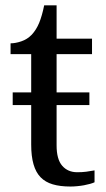

<svg xmlns="http://www.w3.org/2000/svg" viewBox="-20 -679 392 709"><path d="M265.1 -43Q283.2 -43 298.3 -44.9Q313.5 -46.9 329.1 -49.8V-5.9Q322.8 -2.9 312.5 0Q302.2 2.9 290.3 5.1Q278.3 7.3 265.1 8.5Q252 9.8 240.2 9.8Q202.1 9.8 174.8 1.7Q147.5 -6.3 129.9 -24.4Q112.3 -42.5 103.8 -72.3Q95.2 -102.1 95.2 -145V-291H26.9V-337.9H95.2V-479H19V-519Q37.1 -519 58.8 -526.4Q80.6 -533.7 97.2 -550.8Q114.3 -569.3 124.8 -595Q135.3 -620.6 143.1 -659.2H189V-536.1H319.8V-479H189V-337.9H310.1V-291H189V-142.1Q189 -90.8 209.7 -66.9Q230.5 -43 265.1 -43Z"/></svg>

Font: Droid-TTFautohint Serif
Style: Regular
Weight: 400
Foundry: Ascender Corporation
Version: Version 1.00; ttfautohint (v1.00rc1.4-1a1c-dirty) -l 8 -r 50